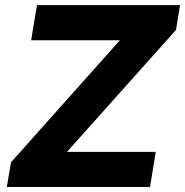

<svg xmlns="http://www.w3.org/2000/svg" viewBox="-20 -748 740 768"><path d="M7.3 0 23.9 -98.6 459.5 -586.9H104.5L127.9 -727.5H700.2L684.1 -628.4L248 -140.6H603L580.1 0Z"/></svg>

Font: Inter 16pt ExtraBold
Style: Italic
Weight: 800
Italic angle: -9.3988°
Version: Version 4.001;git-66647c0bb